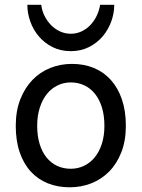

<svg xmlns="http://www.w3.org/2000/svg" viewBox="-20 -777 597 809"><path d="M136.7 -246.6Q136.7 -204.1 147 -170.4Q157.2 -136.7 176 -113.5Q194.8 -90.3 220.7 -78.1Q246.6 -65.9 278.3 -65.9Q307.6 -65.9 333.5 -78.1Q359.4 -90.3 378.7 -113.5Q397.9 -136.7 408.9 -170.4Q419.9 -204.1 419.9 -246.6Q419.9 -289.6 409.7 -323.5Q399.4 -357.4 380.6 -381.1Q361.8 -404.8 335.7 -417.2Q309.6 -429.7 278.3 -429.7Q248.5 -429.7 222.7 -417.2Q196.8 -404.8 177.7 -381.1Q158.7 -357.4 147.7 -323.5Q136.7 -289.6 136.7 -246.6ZM46.4 -246.6Q46.4 -309.6 65.4 -358.2Q84.5 -406.7 116.7 -440.2Q148.9 -473.6 191.9 -490.7Q234.9 -507.8 283.2 -507.8Q333.5 -507.8 375.2 -490.7Q417 -473.6 447 -440.2Q477.1 -406.7 493.7 -358.2Q510.3 -309.6 510.3 -246.6Q510.3 -183.6 491.2 -135.3Q472.2 -86.9 439.9 -54.2Q407.7 -21.5 364.7 -4.6Q321.8 12.2 273.4 12.2Q223.1 12.2 181.4 -4.6Q139.6 -21.5 109.6 -54.2Q79.6 -86.9 63 -135.3Q46.4 -183.6 46.4 -246.6ZM461.4 -756.8Q461.4 -721.2 448.7 -686.3Q436 -651.4 412.4 -623.5Q388.7 -595.7 354.7 -578.6Q320.8 -561.5 278.3 -561.5Q235.4 -561.5 201.4 -578.6Q167.5 -595.7 143.8 -623.5Q120.1 -651.4 107.7 -686.3Q95.2 -721.2 95.2 -756.8H153.8Q156.7 -731.9 167.7 -710Q178.7 -688 195.3 -671.1Q211.9 -654.3 233.2 -644.5Q254.4 -634.8 278.3 -634.8Q302.2 -634.8 323.2 -644.5Q344.2 -654.3 360.4 -671.1Q376.5 -688 387.2 -710Q397.9 -731.9 401.9 -756.8Z"/></svg>

Font: Andika
Style: Regular
Weight: 400
Designer: Victor Gaultney, Annie Olsen, Julie Remington, Don Collingsworth, Eric Hays
Foundry: SIL International
Version: Version 1.001